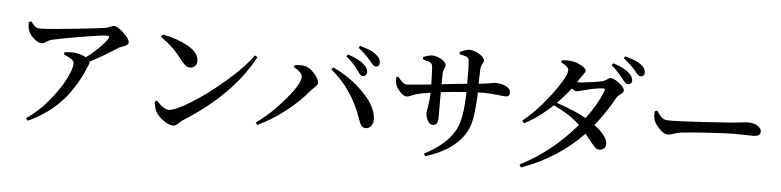

<svg xmlns="http://www.w3.org/2000/svg" viewBox="-50 -1110 5941 1460"><g transform="rotate(5 2920.0 -380.5)"><path d="M130.9 -701.2 149.4 -707Q167 -685.5 172.4 -679.2Q177.7 -672.9 190.4 -665.5Q203.1 -658.2 217.8 -658.2Q271.5 -658.2 461.4 -677.7Q651.4 -697.3 714.8 -707Q730.5 -709 749.5 -718.3Q768.6 -727.5 779.3 -727.5Q805.7 -727.5 853 -683.6Q900.4 -639.6 900.4 -613.3Q900.4 -599.6 888.2 -591.3Q876 -583 855.5 -576.2Q835 -569.3 828.1 -564.5Q719.7 -494.1 616.2 -440.4Q618.2 -430.7 613.3 -418.9Q551.8 -258.8 451.2 -143.6Q350.6 -28.3 188.5 47.9L172.9 29.3Q262.7 -29.3 341.3 -125Q419.9 -220.7 458.5 -298.3Q497.1 -376 497.1 -413.1Q497.1 -434.6 477.5 -448.2Q458 -461.9 418.9 -477.5L421.9 -496.1Q466.8 -501 489.3 -499Q541 -495.1 585.9 -471.7Q635.7 -507.8 679.2 -550.8Q722.7 -593.8 743.2 -625Q751 -639.6 747.6 -644.5Q744.1 -649.4 728.5 -649.4Q696.3 -649.4 545.9 -624.5Q395.5 -599.6 315.4 -581.1Q296.9 -576.2 275.9 -562Q254.9 -547.9 240.2 -547.9Q216.8 -547.9 184.1 -575.7Q151.4 -603.5 140.6 -631.8Q128.9 -659.2 130.9 -701.2Z M1142.6 -675.8 1154.3 -695.3Q1264.6 -674.8 1349.1 -627.4Q1433.6 -580.1 1433.6 -516.6Q1433.6 -493.2 1419.4 -478Q1405.3 -462.9 1381.8 -462.9Q1363.3 -462.9 1348.1 -473.6Q1333 -484.4 1312.5 -511.7Q1271.5 -564.5 1238.8 -597.2Q1206.1 -629.9 1142.6 -675.8ZM1248 -127.9Q1294.9 -127.9 1415 -202.1Q1535.2 -276.4 1667 -389.6Q1798.8 -502.9 1866.2 -597.7L1885.7 -585Q1724.6 -285.2 1360.4 -57.6Q1351.6 -52.7 1331.1 -32.2Q1310.5 -11.7 1294.9 -11.7Q1259.8 -11.7 1218.3 -41.5Q1176.8 -71.3 1159.2 -101.6Q1139.6 -137.7 1137.7 -181.6L1153.3 -191.4Q1170.9 -171.9 1182.6 -161.1Q1194.3 -150.4 1212.9 -139.2Q1231.4 -127.9 1248 -127.9Z M2695.3 -512.7Q2687.5 -512.7 2679.7 -519Q2671.9 -525.4 2667 -532.2Q2662.1 -539.1 2650.4 -555.7Q2606.4 -614.3 2558.6 -651.4L2570.3 -667Q2657.2 -637.7 2695.3 -602.5Q2726.6 -574.2 2726.6 -544.9Q2726.6 -531.2 2717.8 -522Q2709 -512.7 2695.3 -512.7ZM2788.1 -593.8Q2785.2 -593.8 2782.2 -594.2Q2779.3 -594.7 2776.9 -596.2Q2774.4 -597.7 2772 -599.1Q2769.5 -600.6 2766.6 -603.5Q2763.7 -606.4 2761.7 -608.4Q2759.8 -610.4 2755.9 -614.7Q2752 -619.1 2750.5 -621.6Q2749 -624 2744.6 -629.4Q2740.2 -634.8 2738.3 -636.7Q2690.4 -691.4 2646.5 -723.6L2656.2 -739.3Q2741.2 -717.8 2780.3 -685.5Q2816.4 -659.2 2816.4 -625Q2816.4 -593.8 2788.1 -593.8ZM2234.4 -464.8Q2234.4 -483.4 2214.8 -502.4Q2195.3 -521.5 2168 -534.2L2173.8 -550.8Q2217.8 -555.7 2242.2 -551.8Q2283.2 -546.9 2322.3 -504.4Q2361.3 -461.9 2361.3 -430.7Q2361.3 -420.9 2354.5 -412.1Q2347.7 -403.3 2334.5 -391.6Q2321.3 -379.9 2313.5 -371.1Q2246.1 -286.1 2141.6 -204.1Q2037.1 -122.1 1928.7 -72.3L1916 -89.8Q2025.4 -166 2129.9 -289.1Q2234.4 -412.1 2234.4 -464.8ZM2808.6 -199.2Q2810.5 -166 2795.4 -143.6Q2780.3 -121.1 2754.9 -120.1Q2730.5 -119.1 2718.3 -136.2Q2706.1 -153.3 2693.4 -193.4Q2618.2 -408.2 2454.1 -542L2466.8 -558.6Q2595.7 -500 2698.7 -397.5Q2801.8 -294.9 2808.6 -199.2Z M3415 -742.2V-759.8Q3463.9 -782.2 3487.3 -782.2Q3524.4 -782.2 3564.5 -756.8Q3604.5 -731.4 3604.5 -709Q3604.5 -700.2 3594.2 -684.6Q3584 -668.9 3582 -640.6Q3581.1 -623 3580.1 -585.9Q3579.1 -548.8 3579.1 -531.2Q3621.1 -535.2 3649.9 -540Q3678.7 -544.9 3689.9 -546.9Q3701.2 -548.8 3710 -548.8Q3752 -548.8 3787.1 -531.2Q3822.3 -513.7 3822.3 -485.4Q3822.3 -466.8 3814 -460Q3805.7 -453.1 3787.1 -453.1Q3778.3 -453.1 3725.6 -459.5Q3672.9 -465.8 3620.1 -465.8Q3592.8 -465.8 3579.1 -464.8Q3575.2 -344.7 3561.5 -266.1Q3547.9 -187.5 3507.8 -131.8Q3421.9 -7.8 3221.7 52.7L3210.9 34.2Q3368.2 -45.9 3434.6 -156.2Q3490.2 -247.1 3492.2 -460Q3395.5 -454.1 3297.9 -442.4V-246.1Q3297.9 -188.5 3257.8 -188.5Q3235.4 -188.5 3219.2 -217.8Q3203.1 -247.1 3203.1 -276.4Q3203.1 -284.2 3211.4 -329.6Q3219.7 -375 3220.7 -431.6Q3147.5 -420.9 3111.3 -410.2Q3103.5 -408.2 3079.1 -397.5Q3054.7 -386.7 3042 -386.7Q3019.5 -386.7 2994.1 -413.6Q2968.8 -440.4 2959 -461.9Q2949.2 -484.4 2951.2 -526.4L2966.8 -531.2Q2968.8 -528.3 2974.1 -521.5Q2979.5 -514.6 2981.9 -512.2Q2984.4 -509.8 2988.8 -504.4Q2993.2 -499 2996.1 -496.6Q2999 -494.1 3002.9 -490.2Q3006.8 -486.3 3010.3 -484.9Q3013.7 -483.4 3017.6 -481Q3021.5 -478.5 3025.4 -478Q3029.3 -477.5 3034.2 -477.5Q3051.8 -477.5 3220.7 -494.1Q3218.8 -614.3 3213.9 -637.7Q3210 -654.3 3194.3 -662.6Q3178.7 -670.9 3141.6 -678.7L3140.6 -696.3Q3183.6 -714.8 3210 -714.8Q3241.2 -714.8 3278.8 -693.8Q3316.4 -672.9 3316.4 -648.4Q3316.4 -637.7 3309.1 -623Q3301.8 -608.4 3299.8 -589.8Q3297.9 -554.7 3297.9 -502.9Q3324.2 -505.9 3392.1 -513.2Q3460 -520.5 3492.2 -523.4Q3494.1 -648.4 3487.3 -703.1Q3485.4 -720.7 3469.2 -728Q3453.1 -735.4 3415 -742.2Z M4537.1 -560.5Q4541 -570.3 4537.6 -574.7Q4534.2 -579.1 4525.4 -578.1Q4467.8 -576.2 4380.9 -551.8Q4334 -539.1 4325.2 -539.1Q4312.5 -539.1 4288.1 -556.6Q4239.3 -494.1 4183.6 -438.5Q4329.1 -389.6 4412.1 -341.8Q4498 -458 4537.1 -560.5ZM4190.4 -748 4195.3 -763.7Q4228.5 -768.6 4259.8 -765.6Q4300.8 -761.7 4340.8 -740.2Q4380.9 -718.8 4380.9 -701.2Q4380.9 -693.4 4377 -686.5Q4373 -679.7 4364.7 -669.4Q4356.4 -659.2 4350.6 -649.4Q4345.7 -642.6 4336.9 -628.4Q4328.1 -614.3 4324.2 -607.4Q4354.5 -607.4 4424.8 -617.2Q4495.1 -627 4516.6 -632.8Q4530.3 -635.7 4548.3 -648.9Q4566.4 -662.1 4576.2 -662.1Q4599.6 -662.1 4641.6 -630.4Q4683.6 -598.6 4683.6 -574.2Q4683.6 -562.5 4660.6 -545.4Q4637.7 -528.3 4631.8 -516.6Q4568.4 -401.4 4483.4 -294.9Q4582 -221.7 4585 -163.1Q4585.9 -139.6 4573.2 -126Q4560.5 -112.3 4539.1 -111.3Q4528.3 -111.3 4519.5 -114.7Q4510.7 -118.2 4500.5 -128.9Q4490.2 -139.6 4481.4 -150.4Q4472.7 -161.1 4455.1 -183.1Q4437.5 -205.1 4421.9 -223.6Q4234.4 -26.4 3955.1 75.2L3941.4 53.7Q4179.7 -66.4 4366.2 -285.2Q4293 -357.4 4163.1 -418Q4055.7 -315.4 3948.2 -261.7L3933.6 -281.2Q4043 -368.2 4146 -506.3Q4249 -644.5 4249 -693.4Q4249 -719.7 4190.4 -748ZM4574.2 -759.8 4585 -775.4Q4668 -750 4706.1 -715.8Q4739.3 -686.5 4740.2 -657.2Q4741.2 -644.5 4732.4 -635.7Q4723.6 -627 4710 -626Q4693.4 -626 4663.1 -666Q4616.2 -725.6 4574.2 -759.8ZM4661.1 -821.3 4671.9 -835.9Q4752 -815.4 4792 -787.1Q4830.1 -760.7 4830.1 -725.6Q4831.1 -711.9 4822.8 -703.6Q4814.5 -695.3 4800.8 -694.3Q4795.9 -694.3 4791.5 -696.3Q4787.1 -698.2 4781.7 -702.6Q4776.4 -707 4772.9 -710.9Q4769.5 -714.8 4762.7 -723.6Q4755.9 -732.4 4751 -737.3Q4715.8 -779.3 4661.1 -821.3Z M4931.6 -439.5 4950.2 -445.3Q4951.2 -443.4 4957.5 -434.6Q4963.9 -425.8 4965.3 -423.8Q4966.8 -421.9 4972.2 -414.6Q4977.5 -407.2 4980 -405.8Q4982.4 -404.3 4987.8 -398.4Q4993.2 -392.6 4996.6 -391.1Q5000 -389.6 5005.9 -386.2Q5011.7 -382.8 5016.6 -381.8Q5021.5 -380.9 5028.3 -379.9Q5035.2 -378.9 5042 -378.9Q5162.1 -378.9 5517.6 -404.3Q5551.8 -407.2 5593.3 -412.1Q5634.8 -417 5647.5 -417Q5686.5 -417 5717.3 -399.4Q5748 -381.8 5748 -355.5Q5748 -318.4 5690.4 -318.4Q5674.8 -318.4 5631.3 -319.8Q5587.9 -321.3 5550.8 -321.3Q5499 -321.3 5356.9 -312.5Q5214.8 -303.7 5157.2 -296.9Q5122.1 -293 5090.8 -282.2Q5059.6 -271.5 5043.9 -271.5Q5018.6 -271.5 4983.9 -304.7Q4949.2 -337.9 4936.5 -371.1Q4927.7 -395.5 4931.6 -439.5Z"/></g></svg>

Font: GenYoMin TW TTF SemiBold
Style: Regular
Weight: 600
Version: Version 1.300